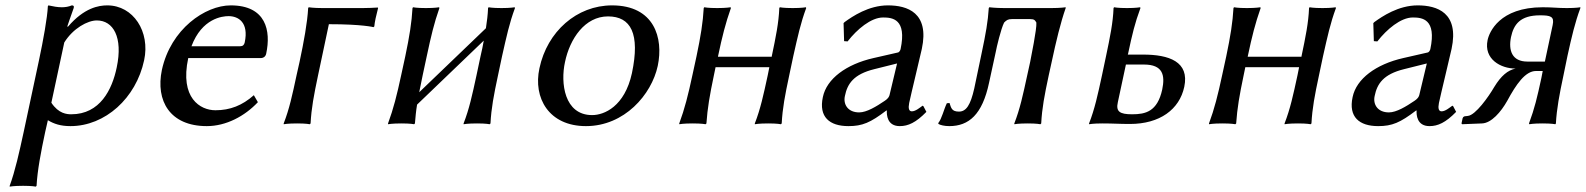

<svg xmlns="http://www.w3.org/2000/svg" viewBox="-20 -459 5897 714"><path d="M68 32C52 106 36 178 16 232V235C16 235 31 232 66 232C100 232 113 235 113 235L116 232C119 175 132 107 148 32L158 -12C181 2 206 10 242 10C371 10 486 -94 516 -235C539 -341 476 -439 379 -439C347 -439 293 -430 233 -360H230C230 -360 243 -399 254 -429C256 -436 254 -439 247 -439C235 -434 223 -432 210 -432C194 -432 178 -435 160 -439L158 -436C156 -393 141 -310 125 -235ZM219 -301C252 -354 306 -383 340 -383C401 -383 438 -321 414 -208C397 -126 352 -34 245 -34C229 -34 198 -36 171 -77Z M924 -105C881 -67 836 -49 781 -49C725 -49 648 -94 680 -243H949C960 -243 968 -249 970 -260C988 -344 970 -439 838 -439C743 -439 615 -351 582 -199C558 -84 612 10 749 10C821 10 890 -27 939 -79ZM692 -287C731 -391 807 -399 830 -399C866 -399 906 -376 890 -301C888 -292 883 -287 873 -287Z M1094 -229 1083 -180C1067 -105 1056 -54 1035 0V3C1035 3 1050 0 1085 0C1119 0 1132 3 1132 3L1135 0C1138 -57 1147 -104 1163 -180L1203 -369C1328 -369 1369 -358 1369 -358L1372 -361C1373 -375 1379 -403 1386 -429L1385 -431C1369 -430 1348 -429 1329 -429H1179C1145 -429 1128 -432 1128 -432L1126 -429C1123 -375 1110 -304 1094 -229Z M1567 -250C1583 -325 1594 -372 1614 -429L1613 -432C1613 -432 1598 -429 1564 -429C1529 -429 1516 -432 1516 -432L1514 -429C1511 -376 1503 -325 1487 -249L1472 -180C1456 -105 1443 -54 1423 0V3C1423 3 1438 0 1473 0C1507 0 1520 3 1520 3L1523 0C1525 -24 1527 -46 1531 -70L1779 -308C1776 -290 1772 -271 1767 -250L1752 -179C1736 -105 1725 -54 1704 0V3C1704 3 1719 0 1754 0C1788 0 1801 3 1801 3L1804 0C1807 -57 1816 -104 1832 -179L1847 -250C1864 -325 1874 -372 1895 -429L1894 -432C1894 -432 1879 -429 1845 -429C1810 -429 1797 -432 1797 -432L1795 -429C1794 -404 1791 -380 1787 -354L1539 -116C1543 -135 1547 -156 1552 -180Z M1986 -205C1962 -95 2021 10 2159 10C2302 10 2403 -107 2426 -214C2448 -318 2413 -439 2256 -439C2125 -439 2015 -342 1986 -205ZM2241 -398C2326 -398 2361 -334 2330 -187C2303 -63 2227 -31 2182 -31C2078 -31 2064 -151 2081 -228C2099 -315 2155 -398 2241 -398Z M2930 -250C2947 -325 2957 -372 2978 -429L2977 -432C2977 -432 2962 -429 2928 -429C2893 -429 2880 -432 2880 -432L2878 -429C2876 -375 2865 -321 2850 -250V-248H2650V-249C2666 -325 2678 -372 2698 -429L2697 -432C2697 -432 2681 -429 2647 -429C2612 -429 2599 -432 2599 -432L2597 -429C2594 -376 2586 -325 2570 -249L2555 -180C2539 -105 2526 -54 2506 0V3C2506 3 2521 0 2556 0C2590 0 2604 3 2604 3L2607 0C2611 -57 2619 -104 2635 -180L2641 -209H2841L2835 -179C2819 -105 2808 -54 2787 0V3C2787 3 2802 0 2837 0C2871 0 2884 3 2884 3L2887 0C2890 -57 2899 -104 2915 -179Z M3361 -76C3367 -105 3406 -266 3408 -277C3437 -412 3354 -439 3282 -439C3210 -439 3150 -398 3121 -377L3117 -373L3119 -306L3132 -305C3167 -350 3219 -394 3264 -394C3298 -394 3353 -389 3329 -276C3327 -269 3323 -265 3320 -264L3228 -243C3127 -220 3054 -166 3040 -98C3024 -24 3065 10 3135 10C3187 10 3217 -3 3276 -48H3278C3277 -32 3279 10 3326 10C3357 10 3386 -3 3425 -43L3414 -64L3411 -66C3401 -59 3385 -45 3371 -45C3360 -45 3357 -56 3361 -76ZM3316 -223 3289 -110C3287 -97 3279 -90 3270 -84C3239 -63 3203 -41 3175 -41C3133 -41 3115 -71 3122 -102C3131 -147 3154 -183 3232 -202Z M3658 -151 3683 -266C3686 -283 3702 -351 3714 -375C3723 -384 3728 -388 3743 -388H3811C3826 -388 3829 -384 3834 -375C3836 -351 3814 -246 3811 -229L3800 -179C3784 -105 3773 -54 3752 0V3C3752 3 3767 0 3802 0C3836 0 3849 3 3849 3L3852 0C3855 -57 3864 -104 3880 -179L3891 -229C3907 -304 3924 -375 3943 -429V-432C3943 -432 3924 -429 3890 -429H3715C3681 -429 3659 -432 3659 -432L3657 -429C3654 -380 3646 -334 3630 -259L3603 -130C3589 -68 3573 -44 3546 -44C3519 -44 3517 -58 3511 -76L3501 -75C3489 -50 3483 -19 3469 -1L3470 2C3476 6 3492 10 3510 10C3583 10 3633 -33 3658 -151Z M4175 -259C4191 -334 4200 -372 4221 -429L4220 -432C4220 -432 4205 -429 4171 -429C4136 -429 4123 -432 4123 -432L4121 -429C4119 -375 4108 -321 4093 -250L4078 -179C4062 -105 4051 -54 4030 0V3C4030 3 4045 0 4080 0C4120 0 4142 2 4182 2C4293 2 4366 -52 4384 -136C4404 -230 4327 -256 4231 -256H4174ZM4302 -126C4284 -44 4240 -34 4190 -34C4144 -34 4129 -44 4137 -79L4167 -219H4234C4305 -219 4313 -179 4302 -126Z M4900 -250C4917 -325 4927 -372 4948 -429L4947 -432C4947 -432 4932 -429 4898 -429C4863 -429 4850 -432 4850 -432L4848 -429C4846 -375 4835 -321 4820 -250V-248H4620V-249C4636 -325 4648 -372 4668 -429L4667 -432C4667 -432 4651 -429 4617 -429C4582 -429 4569 -432 4569 -432L4567 -429C4564 -376 4556 -325 4540 -249L4525 -180C4509 -105 4496 -54 4476 0V3C4476 3 4491 0 4526 0C4560 0 4574 3 4574 3L4577 0C4581 -57 4589 -104 4605 -180L4611 -209H4811L4805 -179C4789 -105 4778 -54 4757 0V3C4757 3 4772 0 4807 0C4841 0 4854 3 4854 3L4857 0C4860 -57 4869 -104 4885 -179Z M5331 -76C5337 -105 5376 -266 5378 -277C5407 -412 5324 -439 5252 -439C5180 -439 5120 -398 5091 -377L5087 -373L5089 -306L5102 -305C5137 -350 5189 -394 5234 -394C5268 -394 5323 -389 5299 -276C5297 -269 5293 -265 5290 -264L5198 -243C5097 -220 5024 -166 5010 -98C4994 -24 5035 10 5105 10C5157 10 5187 -3 5246 -48H5248C5247 -32 5249 10 5296 10C5327 10 5356 -3 5395 -43L5384 -64L5381 -66C5371 -59 5355 -45 5341 -45C5330 -45 5327 -56 5331 -76ZM5286 -223 5259 -110C5257 -97 5249 -90 5240 -84C5209 -63 5173 -41 5145 -41C5103 -41 5085 -71 5092 -102C5101 -147 5124 -183 5202 -202Z M5809 -251C5825 -324 5837 -375 5857 -429V-432C5857 -432 5842 -429 5807 -429C5771 -429 5754 -432 5717 -432C5556 -432 5518 -339 5512 -310C5497 -239 5561 -204 5616 -204C5587 -198 5562 -177 5537 -136C5515 -98 5467 -31 5439 -28L5431 -27C5427 -27 5421 -26 5419 -19L5415 0L5417 3L5491 0C5526 -1 5562 -43 5585 -84C5618 -145 5652 -195 5692 -195H5717L5712 -169C5696 -95 5687 -57 5666 0L5667 3C5667 3 5682 0 5716 0C5751 0 5764 3 5764 3L5766 0C5769 -54 5779 -108 5794 -178ZM5725 -230H5660C5603 -230 5589 -271 5599 -321C5609 -368 5633 -402 5707 -402C5746 -402 5761 -398 5754 -366Z"/></svg>

Font: Libertinus Sans
Style: Italic
Weight: 400
Italic angle: -12°
Designer: Philipp H. Poll, Khaled Hosny
Foundry: Caleb Maclennan
Version: Version 7.050;RELEASE